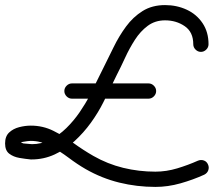

<svg xmlns="http://www.w3.org/2000/svg" viewBox="-50 -597 841 755"><path d="M770 -423Q770 -411 761 -402Q752 -393 740 -393Q728 -393 719 -402Q710 -411 710 -423Q710 -471 676.5 -494Q643 -517 599 -517Q560 -517 531 -495.5Q502 -474 480.5 -440.5Q459 -407 442 -370Q425 -333 410 -304Q397 -276 383 -248.5Q369 -221 356 -194Q336 -154 307.5 -114.5Q279 -75 243 -42Q207 -9 164.5 10.5Q122 30 74 30Q74 30 73 30Q71 30 71 30Q50 28 26.5 24Q3 20 -13.5 7.5Q-30 -5 -30 -33Q-30 -61 -14 -76Q2 -91 25.5 -97Q49 -103 71 -103Q119 -103 160 -82.5Q201 -62 239 -34.5Q277 -7 317 16Q373 48 434.5 63Q496 78 561 78Q604 78 647 65Q690 52 728 35Q728 35 728 35Q728 35 728 35Q740 30 751.5 34Q763 38 768 50Q773 61 769 72.5Q765 84 753 90Q709 110 659.5 124Q610 138 561 138Q488 138 419 121Q350 104 287 68Q254 49 219.5 23Q185 -3 147.5 -23Q110 -43 71 -43Q68 -43 58 -42Q48 -41 39 -39Q30 -37 30 -33Q30 -35 28 -37Q28 -38 34 -36Q40 -34 42 -33Q51 -32 59.5 -31.5Q68 -31 77 -30Q77 -30 75 -30Q74 -30 74 -30Q113 -30 147.5 -47.5Q182 -65 211 -93.5Q240 -122 263 -155.5Q286 -189 302 -220Q316 -248 329.5 -275.5Q343 -303 357 -331Q376 -369 397 -412Q418 -455 445.5 -492.5Q473 -530 510.5 -553.5Q548 -577 599 -577Q645 -577 684 -559Q723 -541 746.5 -506Q770 -471 770 -423Q770 -423 770 -423Q770 -423 770 -423ZM233 -209Q221 -209 212 -218Q203 -227 203 -239Q203 -251 212 -260Q221 -269 233 -269Q308 -269 383.5 -269Q459 -269 534 -269Q534 -269 534 -269Q534 -269 534 -269Q546 -269 555 -260Q564 -251 564 -239Q564 -227 555 -218Q546 -209 534 -209Q459 -209 383.5 -209Q308 -209 233 -209Q233 -209 233 -209Q233 -209 233 -209Z"/></svg>

Font: FRB American Cursive Guidelines
Style: Bold Italic
Weight: 700
Italic angle: -25°
Version: Version 2.0;Modular Font Editor K font №1